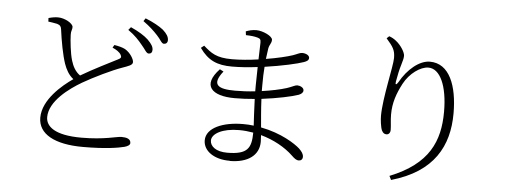

<svg xmlns="http://www.w3.org/2000/svg" viewBox="-54 -958 3109 1180"><g transform="rotate(5 1500.0 -367.5)"><path d="M839 -572C852 -572 861 -580 861 -596C861 -615 851 -632 826 -657C803 -679 766 -702 717 -724L702 -706C744 -677 771 -647 792 -621C814 -597 824 -572 839 -572ZM927 -640C940 -640 950 -648 950 -664C950 -684 939 -703 913 -726C889 -745 852 -766 802 -786L790 -768C833 -737 856 -715 880 -689C903 -666 912 -640 927 -640ZM487 35C626 35 706 21 741 12C760 7 775 -2 775 -14C775 -40 749 -47 718 -47C688 -47 614 -21 472 -21C308 -21 252 -71 252 -129C252 -227 370 -313 447 -358C514 -397 624 -450 684 -471C722 -485 748 -492 748 -511C748 -529 726 -567 692 -587C675 -596 650 -602 625 -606L615 -589C638 -579 660 -566 669 -548C676 -535 672 -528 655 -520C614 -499 505 -445 431 -401C401 -422 385 -453 374 -489C361 -532 353 -608 352 -646C351 -670 360 -678 359 -694C358 -716 307 -745 266 -745C249 -745 233 -743 207 -736L208 -714C222 -712 246 -709 263 -705C283 -699 288 -689 290 -674C300 -599 315 -518 333 -465C345 -431 362 -398 392 -375C328 -331 210 -234 210 -122C210 -21 311 35 487 35Z M1356 -537C1406 -537 1460 -541 1514 -548L1512 -436V-398C1470 -393 1428 -391 1388 -391C1284 -391 1238 -415 1307 -502L1284 -514C1182 -407 1248 -345 1389 -345C1430 -345 1472 -347 1513 -351C1515 -284 1519 -227 1521 -187C1500 -190 1478 -191 1455 -191C1333 -191 1229 -149 1229 -71C1229 -4 1299 42 1393 41V42C1503 42 1573 -7 1573 -92L1571 -133C1650 -111 1721 -72 1771 -24C1788 -8 1799 2 1816 2C1829 2 1839 -7 1839 -22C1839 -39 1829 -54 1810 -72C1781 -98 1694 -156 1567 -180C1563 -229 1557 -287 1554 -355C1652 -367 1740 -386 1780 -400C1797 -407 1807 -416 1807 -429C1807 -447 1783 -457 1766 -457C1754 -457 1735 -445 1704 -435C1663 -422 1609 -411 1552 -403V-435C1552 -482 1553 -521 1556 -553C1662 -568 1758 -590 1794 -603C1811 -609 1824 -616 1824 -631C1824 -647 1802 -658 1779 -658C1764 -658 1747 -647 1723 -639C1690 -628 1629 -613 1560 -602L1569 -668C1574 -693 1587 -700 1587 -722C1587 -745 1526 -773 1487 -773C1462 -773 1440 -767 1422 -760L1425 -737C1457 -736 1477 -734 1498 -728C1514 -723 1518 -718 1518 -698L1515 -595C1460 -587 1403 -582 1352 -582C1255 -582 1223 -608 1175 -650L1156 -635C1208 -561 1265 -537 1356 -537ZM1522 -144C1521 -49 1500 -7 1372 -7C1303 -7 1267 -38 1267 -73C1267 -115 1331 -152 1434 -152C1464 -152 1493 -149 1522 -144Z M2379 48 2391 72C2651 -2 2738 -168 2738 -369C2738 -539 2687 -673 2566 -673C2501 -673 2429 -612 2384 -531C2372 -511 2364 -512 2368 -533C2376 -577 2382 -607 2392 -639C2398 -663 2404 -676 2404 -695C2404 -715 2379 -758 2345 -784C2332 -794 2322 -800 2303 -807L2288 -793C2330 -745 2344 -725 2344 -676C2344 -624 2295 -426 2295 -315C2295 -293 2300 -246 2309 -226C2318 -208 2328 -205 2339 -205C2352 -205 2362 -216 2362 -234C2362 -263 2356 -291 2356 -329C2356 -402 2377 -460 2410 -523C2445 -589 2511 -636 2560 -636C2632 -636 2679 -534 2679 -374C2679 -192 2617 -47 2379 48Z"/></g></svg>

Font: Source Han Serif CN Light
Style: Regular
Weight: 300
Designer: Ryoko NISHIZUKA 西塚涼子 (kana & ideographs); Frank Grießhammer (Latin, Greek & Cyrillic); Wenlong ZHANG 张文龙 (bopomofo); San
Foundry: Adobe
Version: Version 2.003;hotconv 1.1.1;makeotfexe 2.6.0